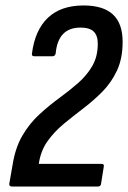

<svg xmlns="http://www.w3.org/2000/svg" viewBox="-20 -683 469 703"><path d="M24 0Q13 0 14 -10L26 -79Q36 -142 62 -186.5Q88 -231 124 -264Q160 -297 197 -324Q234 -351 266 -379Q298 -407 318 -441.5Q338 -476 338 -523Q338 -553 323 -567.5Q308 -582 275 -582Q233 -582 210.5 -558Q188 -534 184 -488Q182 -477 172 -477H106Q95 -477 97 -487Q108 -573 155.5 -618Q203 -663 286 -663Q358 -663 393.5 -630Q429 -597 429 -530Q429 -469 408.5 -425Q388 -381 355.5 -348Q323 -315 285.5 -286.5Q248 -258 213.5 -229.5Q179 -201 154 -166Q129 -131 122 -83H352Q362 -83 360 -73L350 -10Q349 0 338 0Z"/></svg>

Font: Sofia Sans Condensed SemiBold
Style: Italic
Weight: 600
Italic angle: -9°
Version: Version 4.100